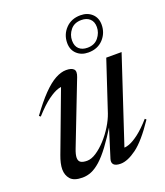

<svg xmlns="http://www.w3.org/2000/svg" viewBox="-136 -820 795 923"><g transform="rotate(-20 261.5 -358.5)"><path d="M283.5 -28.5 332.5 -185H336.5Q301 -127.5 272.8 -89.8Q244.5 -52 220 -30.2Q195.5 -8.5 173.2 0.8Q151 10 127.5 10Q84 10 66.2 -10.2Q48.5 -30.5 48.5 -60.5Q48.5 -75 52.5 -92.5Q56.5 -110 63.5 -128.5L184.5 -451L197 -433.5Q186 -438 164.2 -431.8Q142.5 -425.5 111 -402.8Q79.5 -380 38.5 -334.5L31 -340.5Q73 -398.5 108 -434.5Q143 -470.5 173 -486.8Q203 -503 228.5 -503Q256.5 -503 267.2 -491.5Q278 -480 267.5 -453L143.5 -133.5Q138 -119.5 135.2 -108.2Q132.5 -97 132.5 -89Q132.5 -72.5 143.2 -65.5Q154 -58.5 175.5 -58.5Q197.5 -58.5 223 -75.2Q248.5 -92 273.2 -119Q298 -146 317.2 -177.5Q336.5 -209 346.5 -238L431 -493H509.5L360.5 -42.5L353.5 -58Q367.5 -54 389.8 -62Q412 -70 441 -92.2Q470 -114.5 504.5 -153.5L511 -147.5Q451.5 -58.5 404.8 -24.2Q358 10 322.5 10Q297.5 10 287.8 0Q278 -10 283.5 -28.5ZM383.5 -727Q419 -727 441.8 -706Q464.5 -685 464.5 -650Q464.5 -607 435.8 -576.2Q407 -545.5 359.5 -545.5Q324 -545.5 301.2 -566.8Q278.5 -588 278.5 -623Q278.5 -666 307.5 -696.5Q336.5 -727 383.5 -727ZM363 -568.5Q399.5 -568.5 419.2 -593Q439 -617.5 439 -647Q439 -674.5 423 -689.2Q407 -704 380 -704Q343.5 -704 324 -679.8Q304.5 -655.5 304.5 -626Q304.5 -598 320.2 -583.2Q336 -568.5 363 -568.5Z"/></g></svg>

Font: Newsreader 60pt
Style: Italic
Weight: 400
Italic angle: -17°
Designer: Hugues Gentile
Foundry: Production Type
Version: Version 1.003